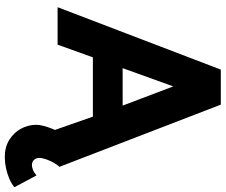

<svg xmlns="http://www.w3.org/2000/svg" viewBox="-90 -630 940 800"><g transform="rotate(90 380.0 -230.0)"><path d="M531 -9Q525 2 517.5 20Q510 38 505 56.5Q500 75 500 89Q500 123 516.5 153Q533 183 563 201.5Q593 220 634 220Q657 220 680.5 215Q704 210 725 201Q746 192 760 180L711 88Q698 99 687 103Q676 107 668 107Q654 107 646 98Q638 89 638 77Q638 64 644 47Q650 30 659 14.5Q668 -1 676 -9ZM420 -271H264L340 -482ZM270 -680 10 0H166L219 -147H466L521 10L675 -8L416 -680Z"/></g></svg>

Font: Catamaran ExtraBold
Style: Regular
Weight: 800
Designer: Pria Ravichandran
Version: Version 2.000